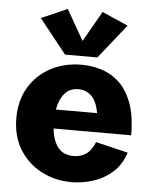

<svg xmlns="http://www.w3.org/2000/svg" viewBox="-56 -843 718 902"><g transform="rotate(5 303.0 -391.5)"><path d="M315.4 13.2Q237.3 13.2 172.6 -20.5Q107.9 -54.2 69.3 -116.7Q30.8 -179.2 30.8 -264.6Q30.8 -349.1 68.4 -410.9Q106 -472.7 170.4 -506.6Q234.9 -540.5 315.4 -540.5Q359.4 -540.5 405.3 -527.3Q451.2 -514.2 489.5 -480.2Q527.8 -446.3 551.5 -385.7Q575.2 -325.2 575.2 -230.5H209.5Q214.8 -174.8 240 -142.3Q265.1 -109.9 314 -109.9Q348.1 -109.9 373.5 -127.7Q398.9 -145.5 413.6 -184.1L565.9 -147.9Q547.4 -89.8 507.3 -54.4Q467.3 -19 416.7 -2.9Q366.2 13.2 315.4 13.2ZM310.5 -424.8Q268.6 -424.8 244.6 -396Q220.7 -367.2 212.4 -320.3H406.7Q397 -376 371.3 -400.4Q345.7 -424.8 310.5 -424.8ZM227.1 -795.9 309.1 -652.3 391.1 -795.9 513.7 -742.2 385.3 -581.1H232.9L104.5 -742.2Z"/></g></svg>

Font: Schibsted Grotesk ExtraBold
Style: Regular
Weight: 800
Designer: Bakken & Baeck AS, Henrik Kongsvoll
Foundry: Schibsted ASA
Version: Version 1.100; ttfautohint (v1.8.4.7-5d5b);gftools[0.9.25]